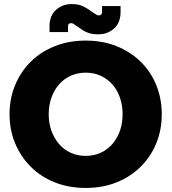

<svg xmlns="http://www.w3.org/2000/svg" viewBox="-20 -913 845 946"><path d="M402 13Q319 13 250 -14.5Q181 -42 131.5 -91.5Q82 -141 54.5 -207Q27 -273 27 -350Q27 -427 54.5 -493.5Q82 -560 131.5 -609Q181 -658 250 -685.5Q319 -713 402 -713Q486 -713 554.5 -685.5Q623 -658 673 -609Q723 -560 750 -493.5Q777 -427 777 -350Q777 -273 750 -207Q723 -141 673 -91.5Q623 -42 554.5 -14.5Q486 13 402 13ZM402 -145Q443 -145 476.5 -160.5Q510 -176 534.5 -204.5Q559 -233 571.5 -270Q584 -307 584 -350Q584 -393 571.5 -430.5Q559 -468 534.5 -496Q510 -524 476.5 -539.5Q443 -555 402 -555Q362 -555 328 -539.5Q294 -524 270 -496Q246 -468 233 -430.5Q220 -393 220 -350Q220 -307 233 -270Q246 -233 270 -204.5Q294 -176 328 -160.5Q362 -145 402 -145ZM464 -744Q438 -744 420 -749.5Q402 -755 388.5 -764Q375 -773 360 -783Q352 -789 344.5 -794Q337 -799 330 -799Q324 -799 319.5 -795.5Q315 -792 315 -785V-755H224V-783Q224 -836 256 -864.5Q288 -893 334 -893Q368 -893 391.5 -881Q415 -869 434 -854Q443 -849 451.5 -843Q460 -837 467 -837Q473 -837 478 -841Q483 -845 483 -854V-883H574V-854Q574 -801 542 -772.5Q510 -744 464 -744Z"/></svg>

Font: MuseoModerno Thin ExtraBold
Style: Regular
Weight: 800
Version: Version 1.002